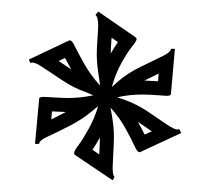

<svg xmlns="http://www.w3.org/2000/svg" viewBox="-20 -674 359 328"><path d="M46.9 -505.4Q46.9 -508.5 55.2 -508.5Q57.6 -508.5 71.5 -507.6Q85.4 -506.6 97.2 -506.6Q117.2 -506.6 139.4 -511.2L125.5 -517.1Q107.9 -522.9 87.9 -535.9L54.4 -558.1Q41 -567.4 35.2 -567.1H33.9L31.7 -566.4L29.3 -572.3L98.4 -605H99.6Q103 -605 107.8 -595.1Q112.5 -585.2 123.7 -565.3Q134.8 -545.4 151.1 -527.8L148.9 -543Q145.5 -563 145.3 -580.6Q145.3 -591.1 146.5 -608Q147.7 -625 147.7 -630.9Q147.7 -645 143.1 -648.4L147.7 -654.3L210.9 -610.8Q213.4 -608.4 213.4 -607.4Q213.4 -604 205.7 -594.6Q198 -585.2 187.5 -566.4Q177 -547.6 171.1 -525.4L182.9 -535.9Q197.8 -548.8 220.7 -560.1L257.8 -578.1Q272 -585.2 272 -590.6H278.8L272 -513.7Q272 -510.3 264.9 -510.3Q262.5 -510.3 248.4 -511.4Q234.4 -512.5 222.7 -512.5Q200.4 -512.5 180.4 -507.8L193.4 -503.2Q210.9 -497.3 231 -484.4L264.2 -461.9Q277.8 -452.6 283.7 -452.6Q284.9 -452.6 284.8 -453.2Q284.7 -453.9 285.9 -453.9L289.6 -446.8L219.2 -414.1H218Q214.6 -414.1 209.8 -424.6Q205.1 -435.1 194.6 -454.2Q184.1 -473.4 168.7 -490.2L171.1 -477.3Q174.6 -457.3 174.6 -440.9Q174.6 -429.2 173.5 -411.1Q172.4 -393.1 172.4 -388.2Q172.4 -374 175.8 -371.8L172.4 -366L107.9 -409.4Q106.7 -410.6 106.7 -412.8Q106.7 -416.3 114.3 -426.3Q121.8 -436.3 131.8 -454.5Q141.8 -472.7 147.7 -492.7L136 -483.2Q120.8 -470.2 97.9 -458.5Q75 -446.8 60.9 -440.4Q46.9 -434.1 46.9 -428.2H39.8ZM80.1 -569.8 101.1 -555.9 101.8 -555.4 91.1 -575ZM170.7 -609.6 170.4 -606.2Q169.2 -590.8 169.2 -582.5Q175.8 -594 181.4 -602.1ZM251 -548.3 231.2 -538.6 226.8 -536.4Q237.5 -536.1 250 -535.2ZM239.3 -449.7 217.8 -464.4 215.6 -465.8Q222.7 -453.1 227.1 -444.1ZM149.4 -410.2 149.7 -412.6Q150.6 -428.5 150.6 -439Q143.8 -426.8 137.9 -418.2ZM92.5 -482.7Q82 -482.9 69.8 -483.6L68.8 -483.9L67.6 -470L86.9 -479.7Z"/></svg>

Font: itsadzokeS01
Style: Regular
Weight: 600
Width: 6
Version: Version 0.46